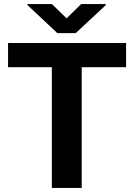

<svg xmlns="http://www.w3.org/2000/svg" viewBox="-20 -922 659 942"><path d="M598.6 -592.3H380.9V0H234.4V-592.3H19.5V-710.9H598.6ZM306.6 -832 377.9 -901.9H498.5V-896.5L351.1 -759.3H261.7L114.3 -897.5V-901.9H234.9Z"/></svg>

Font: Robotiche
Style: Bold
Weight: 700
Designer: Google
Version: Version 2.001150; 2014